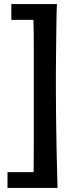

<svg xmlns="http://www.w3.org/2000/svg" viewBox="-20 -830 369 948"><path d="M36 -810H261Q259 -769 258.5 -711Q258 -653 257 -592Q256 -531 256 -474Q256 -417 256 -379Q256 -302 257 -236Q258 -170 259 -111.5Q260 -53 261.5 -1.5Q263 50 264 98H17V20H146Q146 -7 146.5 -53.5Q147 -100 147 -153.5Q147 -207 147 -261Q147 -315 147 -356Q147 -397 147 -452.5Q147 -508 147 -562Q147 -616 146.5 -662.5Q146 -709 145 -732H36Z"/></svg>

Font: CantoraOne
Style: Regular
Weight: 400
Designer: Pablo Impallari, Rodrigo Fuenzalida
Foundry: Pablo Impallari
Version: Version 1.001; ttfautohint (v0.8) -G 200 -r 50